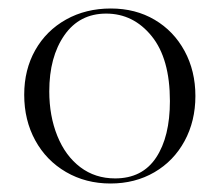

<svg xmlns="http://www.w3.org/2000/svg" viewBox="-20 -419 517 452"><path d="M37 -196Q37 -255 63 -301Q89 -347 135.5 -373Q182 -399 241 -399Q299 -399 344 -372.5Q389 -346 414.5 -299Q440 -252 440 -193Q440 -134 414.5 -87Q389 -40 343.5 -13.5Q298 13 240 13Q182 13 135.5 -14Q89 -41 63 -88.5Q37 -136 37 -196ZM380 -181Q380 -281 337 -334Q294 -387 230 -387Q167 -387 131.5 -336Q96 -285 96 -204Q96 -146 115 -99Q134 -52 169 -25.5Q204 1 251 1Q315 1 347.5 -48Q380 -97 380 -181Z"/></svg>

Font: Cormorant Garamond Light
Style: Regular
Weight: 300
Designer: Christian Thalmann (Catharsis Fonts)
Version: Version 3.000